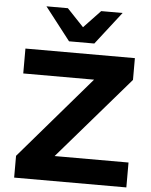

<svg xmlns="http://www.w3.org/2000/svg" viewBox="-61 -994 822 1045"><g transform="rotate(5 349.5 -472.0)"><path d="M56 0V-119L486 -619L492 -569H56V-705H654V-586L222 -86L217 -136H669V0ZM289 -765 150 -944H267L358 -848L449 -944H566L427 -765Z"/></g></svg>

Font: Nunito Sans 10pt SemiExpanded ExtraBold
Style: Regular
Weight: 800
Width: 6
Designer: Vernon Adams
Foundry: Vernon Adams
Version: Version 3.101;gftools[0.9.27]